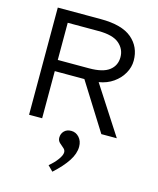

<svg xmlns="http://www.w3.org/2000/svg" viewBox="-130 -713 885 1078"><g transform="rotate(15 312.5 -174.0)"><path d="M70 0V-623H320Q443 -623 501 -574Q559 -525 559 -445Q559 -407 539 -371.5Q519 -336 483.5 -311Q448 -286 400 -278L580 0H490L318 -274H146V0ZM146 -339H328Q408 -339 445 -367.5Q482 -396 482 -445Q482 -492 445 -523.5Q408 -555 325 -555H146ZM279 275 249 245Q278 221 296.5 195.5Q315 170 315 153Q315 139 303 129.5Q291 120 279 108.5Q267 97 267 80Q267 57 282 41.5Q297 26 323 26Q350 26 369 47Q388 68 388 101Q388 141 360 184Q332 227 279 275Z"/></g></svg>

Font: Inconsolata Expanded Thin
Style: Regular
Weight: 100
Width: 7
Monospace: yes
Designer: Raph Levien, Cyreal, Brenton Simpson
Foundry: Raph Levien, Cyreal, Google
Version: Version 3.100; ttfautohint (v1.8.4.7-5d5b)